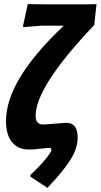

<svg xmlns="http://www.w3.org/2000/svg" viewBox="-20 -721 486 927"><path d="M152 -162Q152 -120 187 -120Q199 -120 244.5 -124Q290 -128 300 -128Q355 -128 355 -57Q355 -7 322 47.5Q289 102 209 186L127 132V123Q163 91 195.5 52.5Q228 14 228 3Q228 -7 218 -7Q210 -7 174.5 -3Q139 1 122 1Q67 1 38 -34.5Q9 -70 9 -137Q9 -334 288 -597H179L94 -590L91 -595L114 -701L216 -700H391L446 -701L435 -600Q152 -303 152 -162Z"/></svg>

Font: Alegreya Sans ExtraBold
Style: Italic
Weight: 800
Italic angle: -7°
Designer: Juan Pablo del Peral
Foundry: Huerta Tipografica
Version: Version 2.007